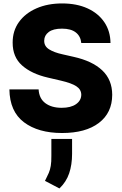

<svg xmlns="http://www.w3.org/2000/svg" viewBox="-20 -757 701 1106"><path d="M448.2 -509.2Q444.6 -548.3 416.7 -570.1Q388.8 -592 337.4 -592Q286.2 -592 260.7 -572.6Q235.1 -553.3 234.7 -523.4Q233.7 -491.1 262.8 -472.8Q291.9 -454.5 341.3 -443.9L403.8 -429.7Q511.4 -405.9 568.7 -351.9Q626.1 -297.9 626.4 -210.9Q626.1 -107.2 549.7 -49Q473.4 9.2 337.4 9.2Q200.3 9.2 118.1 -52.7Q35.9 -114.7 34.1 -242.2H202.4Q205.3 -189.6 241.1 -162.8Q277 -136 335.2 -136Q388.1 -136 418 -157Q447.8 -177.9 448.2 -211.3Q447.8 -241.8 419.7 -260.1Q391.7 -278.4 331.7 -292.3L255.7 -310Q161.6 -331.7 107.1 -380.1Q52.6 -428.6 52.9 -511.4Q52.6 -579.2 89.1 -630Q125.7 -680.8 190.2 -709Q254.6 -737.2 337.7 -737.2Q422.2 -737.2 484.6 -708.6Q546.9 -680 581.3 -628.7Q615.8 -577.4 616.5 -509.2ZM395.2 43.3V129.6Q395.2 191.8 378.4 241.5Q361.5 291.2 322.4 328.5L239 284.8Q240.4 282 241.8 279.1Q243.3 276.3 244.7 273.4Q253.9 255.7 261.2 238.6Q268.5 221.6 272.4 198.7Q276.3 175.8 275.9 139.9V43.3Z"/></svg>

Font: Inter UI Extra Bold
Style: Regular
Weight: 800
Designer: Rasmus Andersson
Foundry: rsms
Version: 3.2;8d6f07862